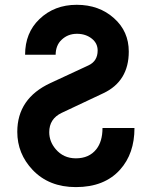

<svg xmlns="http://www.w3.org/2000/svg" viewBox="-20 -762 626 792"><path d="M534.7 -233.9Q534.7 -128.4 475.6 -62.5Q411.1 9.8 293 9.8Q182.1 9.8 114.7 -61Q51.3 -127.9 51.3 -218.3Q51.3 -356 188 -419.4L344.7 -492.2Q382.8 -509.8 382.8 -553.7Q382.8 -583 359.4 -602.1Q334 -622.6 297.4 -622.6Q259.8 -622.6 233.9 -597.7Q210 -575.2 209.5 -536.1H83.5Q83.5 -626.5 142.6 -683.1Q204.1 -742.2 296.4 -742.2Q388.7 -742.2 450.2 -687Q511.2 -632.8 511.2 -549.3Q511.2 -426.8 406.2 -377.4L234.4 -296.4Q183.1 -272 183.1 -216.8Q183.1 -178.2 209.5 -147Q241.7 -108.9 293 -108.9Q347.7 -108.9 377.4 -146.5Q402.8 -178.7 402.8 -233.9Z"/></svg>

Font: Consola Mono
Style: Bold
Weight: 700
Monospace: yes
Designer: Wojciech Kalinowski "wmk69" (wmk69@o2.pl)
Foundry: Wojciech Kalinowski "wmk69" (wmk69@o2.pl)
Version: Version 2.1.0